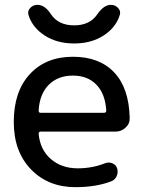

<svg xmlns="http://www.w3.org/2000/svg" viewBox="-20 -765 599 795"><path d="M383 -706Q410 -745 439 -745Q457 -745 469 -732Q481 -719 476 -703Q460 -651 409 -618Q358 -585 287 -585Q216 -585 165 -618Q114 -651 98 -703Q93 -719 105 -732Q117 -745 135 -745Q166 -745 191 -706Q222 -660 287 -660Q352 -660 383 -706ZM282 -452Q220 -452 182 -414Q144 -376 140 -307Q140 -298 148 -298H411Q420 -298 420 -307Q416 -376 379.5 -414Q343 -452 282 -452ZM292 10Q180 10 108.5 -63.5Q37 -137 37 -260Q37 -386 103.5 -458Q170 -530 282 -530Q391 -530 452.5 -465.5Q514 -401 517 -277Q518 -253 500 -236.5Q482 -220 458 -220H148Q140 -220 140 -211Q146 -145 190.5 -106.5Q235 -68 302 -68Q362 -68 415 -89Q430 -95 445 -89Q460 -83 465 -68Q470 -51 463 -35.5Q456 -20 440 -14Q377 10 292 10Z"/></svg>

Font: Rounded Mplus 1c Medium
Style: Regular
Weight: 500
Version: Version 1.059.20150529